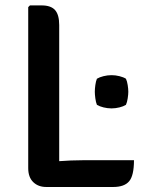

<svg xmlns="http://www.w3.org/2000/svg" viewBox="-20 -708 554 728"><path d="M204.5 1H155.5Q125 1 106 -17.5Q87 -36 87 -70.5V-681L93.5 -687.5H138Q173 -687.5 188.8 -669.8Q204.5 -652 204.5 -613ZM488 -100.5Q488 -42.5 469.8 -20.8Q451.5 1 409 1H155.5L94 -84Q144 -92.5 197.5 -96.5Q251 -100.5 294.5 -100.5ZM339.5 -360Q339.5 -371 341.5 -385.5Q343.5 -400 347.5 -409.5Q357.5 -415.5 372.5 -419.2Q387.5 -423 403 -423Q418 -423 433 -419.2Q448 -415.5 457.5 -409.5Q462 -400 464.2 -385.5Q466.5 -371 466.5 -360Q466.5 -350 464.2 -335Q462 -320 457.5 -310.5Q448 -304.5 433 -300.8Q418 -297 403 -297Q387.5 -297 372.5 -300.8Q357.5 -304.5 347.5 -310.5Q343.5 -320 341.5 -335Q339.5 -350 339.5 -360Z"/></svg>

Font: Signika Light Medium
Style: Regular
Weight: 500
Version: Version 2.003;gftools[0.9.32]